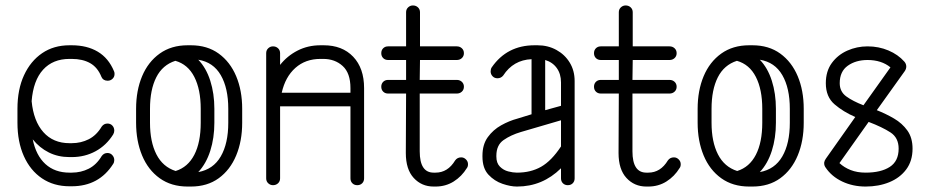

<svg xmlns="http://www.w3.org/2000/svg" viewBox="-20 -679 3397 704"><path d="M398 -418Q400 -414 400 -408Q400 -397 392.5 -390Q385 -383 375 -383Q358 -383 352 -397Q338 -432 310.5 -447.5Q283 -463 243 -463H235Q174 -463 138 -423.5Q102 -384 96 -308Q103 -235 139 -194.5Q175 -154 235 -154H243Q277 -154 305.5 -168.5Q334 -183 353 -215Q361 -226 374 -226Q385 -226 392 -218.5Q399 -211 399 -200Q399 -193 395 -186Q370 -146 330.5 -124.5Q291 -103 243 -103H235Q193 -103 159 -120Q125 -137 100 -168Q112 -109 146.5 -77.5Q181 -46 235 -46H243Q277 -46 305.5 -60.5Q334 -75 353 -107Q361 -118 374 -118Q385 -118 392 -110Q399 -102 399 -92Q399 -84 395 -78Q343 4 243 4H235Q177 4 134 -25Q91 -54 67.5 -106.5Q44 -159 44 -229V-280Q44 -351 68 -403Q92 -455 134.5 -484Q177 -513 235 -513H243Q299 -513 338.5 -489.5Q378 -466 398 -418Z M479 -280Q479 -347 501 -399.5Q523 -452 565.5 -482.5Q608 -513 668 -513H680Q740 -513 782 -482.5Q824 -452 846 -399.5Q868 -347 868 -280V-229Q868 -162 846 -109Q824 -56 782 -25.5Q740 5 680 5H668Q608 5 565.5 -25.5Q523 -56 501 -109Q479 -162 479 -229ZM766 -229Q766 -173 751 -126Q736 -79 707 -48Q762 -58 789.5 -105.5Q817 -153 817 -229V-280Q817 -356 789.5 -403.5Q762 -451 707 -460Q736 -430 751 -383Q766 -336 766 -280ZM530 -280V-229Q530 -159 553.5 -113Q577 -67 624 -52Q669 -66 692.5 -111.5Q716 -157 716 -229V-280Q716 -351 692.5 -397Q669 -443 623 -456Q576 -441 553 -395.5Q530 -350 530 -280Z M1007 -25Q1007 -14 999.5 -7Q992 0 981 0Q971 0 963.5 -7Q956 -14 956 -25V-484Q956 -495 963.5 -502Q971 -509 981 -509Q992 -509 999.5 -502Q1007 -495 1007 -484V-441Q1033 -474 1071 -493.5Q1109 -513 1155 -513H1167Q1235 -513 1275 -471Q1315 -429 1315 -356V-25Q1315 -14 1308 -7Q1301 0 1290 0Q1279 0 1272 -7Q1265 -14 1265 -25V-289H1007Q1007 -285 1007 -280ZM1155 -463Q1100 -463 1063 -430Q1026 -397 1013 -339H1265V-356Q1265 -411 1236.5 -437Q1208 -463 1165 -463Z M1649 -91Q1657 -102 1671 -102Q1681 -102 1688.5 -94.5Q1696 -87 1696 -77Q1696 -68 1692 -63Q1673 -32 1643.5 -13.5Q1614 5 1577 5H1570Q1526 5 1497 -26.5Q1468 -58 1468 -118L1469 -336H1403Q1392 -336 1385 -343Q1378 -350 1378 -361Q1378 -372 1385 -379Q1392 -386 1403 -386H1469V-459H1403Q1392 -459 1385 -466Q1378 -473 1378 -484Q1378 -495 1385 -502Q1392 -509 1403 -509H1469V-634Q1469 -645 1476.5 -652Q1484 -659 1494 -659Q1505 -659 1512.5 -652Q1520 -645 1520 -634V-509H1655Q1666 -509 1673.5 -502Q1681 -495 1681 -484Q1681 -473 1673.5 -466Q1666 -459 1655 -459H1520L1519 -386H1655Q1666 -386 1673.5 -379Q1681 -372 1681 -361Q1681 -350 1673.5 -343Q1666 -336 1655 -336H1519V-124Q1519 -46 1570 -46H1577Q1622 -46 1649 -91Z M2087 -25Q2087 -14 2080 -7Q2073 0 2062 0Q2051 0 2044 -7Q2037 -14 2037 -25V-62Q1969 5 1876 5H1875Q1852 5 1822.5 -5Q1793 -15 1771 -38.5Q1749 -62 1749 -105V-108Q1749 -149 1768.5 -176Q1788 -203 1817.5 -219.5Q1847 -236 1877 -244L1929 -260V-462Q1862 -459 1825 -402Q1817 -392 1804 -392Q1793 -392 1786 -399.5Q1779 -407 1779 -417Q1779 -426 1783 -432Q1839 -513 1940 -513H1951Q1989 -513 2020 -496Q2051 -479 2069 -449.5Q2087 -420 2087 -382ZM2037 -377Q2037 -408 2021.5 -429.5Q2006 -451 1979 -459V-275L2037 -291ZM1875 -46H1876Q1926 -46 1964 -67.5Q2002 -89 2037 -142V-238L1890 -195Q1853 -184 1826.5 -165.5Q1800 -147 1800 -108V-105Q1800 -81 1813 -68Q1826 -55 1843.5 -50.5Q1861 -46 1875 -46Z M2429 -91Q2437 -102 2451 -102Q2461 -102 2468.5 -94.5Q2476 -87 2476 -77Q2476 -68 2472 -63Q2453 -32 2423.5 -13.5Q2394 5 2357 5H2350Q2306 5 2277 -26.5Q2248 -58 2248 -118L2249 -336H2183Q2172 -336 2165 -343Q2158 -350 2158 -361Q2158 -372 2165 -379Q2172 -386 2183 -386H2249V-459H2183Q2172 -459 2165 -466Q2158 -473 2158 -484Q2158 -495 2165 -502Q2172 -509 2183 -509H2249V-634Q2249 -645 2256.5 -652Q2264 -659 2274 -659Q2285 -659 2292.5 -652Q2300 -645 2300 -634V-509H2435Q2446 -509 2453.5 -502Q2461 -495 2461 -484Q2461 -473 2453.5 -466Q2446 -459 2435 -459H2300L2299 -386H2435Q2446 -386 2453.5 -379Q2461 -372 2461 -361Q2461 -350 2453.5 -343Q2446 -336 2435 -336H2299V-124Q2299 -46 2350 -46H2357Q2402 -46 2429 -91Z M2538 -280Q2538 -347 2560 -399.5Q2582 -452 2624.5 -482.5Q2667 -513 2727 -513H2739Q2799 -513 2841 -482.5Q2883 -452 2905 -399.5Q2927 -347 2927 -280V-229Q2927 -162 2905 -109Q2883 -56 2841 -25.5Q2799 5 2739 5H2727Q2667 5 2624.5 -25.5Q2582 -56 2560 -109Q2538 -162 2538 -229ZM2825 -229Q2825 -173 2810 -126Q2795 -79 2766 -48Q2821 -58 2848.5 -105.5Q2876 -153 2876 -229V-280Q2876 -356 2848.5 -403.5Q2821 -451 2766 -460Q2795 -430 2810 -383Q2825 -336 2825 -280ZM2589 -280V-229Q2589 -159 2612.5 -113Q2636 -67 2683 -52Q2728 -66 2751.5 -111.5Q2775 -157 2775 -229V-280Q2775 -351 2751.5 -397Q2728 -443 2682 -456Q2635 -441 2612 -395.5Q2589 -350 2589 -280Z M3007 -65Q3002 -72 3002 -80Q3002 -82 3002 -83Q3002 -83 3002 -83Q3003 -90 3008 -97L3116 -250Q3072 -269 3040 -296.5Q3008 -324 3008 -374Q3008 -418 3030 -448Q3052 -478 3087 -493.5Q3122 -509 3161 -509Q3202 -509 3237.5 -494Q3273 -479 3296 -453Q3303 -445 3303 -435Q3303 -427 3298 -419L3195 -275Q3228 -262 3258 -244.5Q3288 -227 3307 -200.5Q3326 -174 3326 -134Q3326 -89 3303 -58Q3280 -27 3241 -11Q3202 5 3154 5Q3107 5 3068 -13.5Q3029 -32 3007 -65ZM3059 -374Q3059 -343 3083 -325.5Q3107 -308 3146 -293L3245 -432Q3212 -459 3161 -459Q3118 -459 3088.5 -438Q3059 -417 3059 -374ZM3275 -134Q3275 -174 3245 -193.5Q3215 -213 3165 -232L3058 -81Q3075 -65 3099 -55.5Q3123 -46 3154 -46Q3210 -46 3242.5 -67Q3275 -88 3275 -134Z"/></svg>

Font: Libertine Sup
Style: Regular
Weight: 400
Designer: Bastien Sozeau
Foundry: NBR — Bastien Sozeau
Version: Version 2.003; ttfautohint (v1.8.4.7-5d5b);gftools[0.9.33]